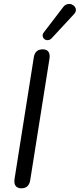

<svg xmlns="http://www.w3.org/2000/svg" viewBox="-20 -967 413 993"><path d="M90.7 6.9Q69.9 6.9 60.7 -5.9Q51.5 -18.7 55.4 -42.6L154.8 -670.2Q161.1 -711.9 201.3 -711.9Q221.6 -711.9 230.6 -699.3Q239.6 -686.7 235.7 -662.4L136.3 -35.3Q129.5 6.9 90.7 6.9ZM361.5 -892.5 247.4 -769.4Q238.1 -760.1 227.9 -759.4Q217.6 -758.6 210.1 -764.4Q202.5 -770.3 200.8 -779.8Q199 -789.3 206.4 -799.1L305.7 -929.1Q315 -941.8 327 -945Q339 -948.2 349.2 -944.8Q359.5 -941.3 366.1 -933.1Q372.7 -924.8 372.5 -914.3Q372.3 -903.8 361.5 -892.5Z"/></svg>

Font: Nunito Variable Extra Light
Style: Italic
Weight: 200
Italic angle: -9°
Designer: Vernon Adams
Foundry: Vernon Adams
Version: Version 3.602